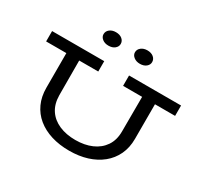

<svg xmlns="http://www.w3.org/2000/svg" viewBox="-185 -1157 1480 1413"><g transform="rotate(30 555.0 -450.0)"><path d="M555 14Q471 14 402 -7.5Q333 -29 283 -70Q233 -111 206 -170Q179 -229 179 -304V-638H288L289 -303Q290 -229 323.5 -179Q357 -129 417 -103Q477 -77 555 -77Q633 -77 693 -103Q753 -129 787.5 -179.5Q822 -230 822 -304L823 -638H932V-304Q932 -229 904 -170Q876 -111 825.5 -70Q775 -29 706.5 -7.5Q638 14 555 14ZM7 -598V-686H450V-598ZM661 -598V-686H1103V-598ZM686 -800Q655 -800 634 -816.5Q613 -833 613 -856Q613 -881 634 -897.5Q655 -914 686 -914Q719 -914 739 -897.5Q759 -881 759 -856Q759 -833 739 -816.5Q719 -800 686 -800ZM419 -800Q387 -800 366.5 -816.5Q346 -833 346 -856Q346 -881 366.5 -897.5Q387 -914 419 -914Q452 -914 472 -897.5Q492 -881 492 -856Q492 -833 472 -816.5Q452 -800 419 -800Z"/></g></svg>

Font: BioRhyme SemiExpanded
Style: Regular
Weight: 400
Width: 6
Designer: Aoife Mooney
Foundry: Aoife Mooney Type
Version: Version 1.600;gftools[0.9.33]